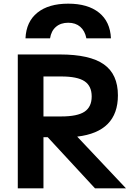

<svg xmlns="http://www.w3.org/2000/svg" viewBox="-20 -1027 737 1047"><path d="M77 -730H307Q470 -730 546.5 -676Q623 -622 623 -507Q623 -308 401 -282L667 0H498L240 -279H217V0H77ZM314 -392Q402 -392 441 -418Q480 -444 480 -501Q480 -558 441 -584Q402 -610 314 -610H217V-392ZM585 -818H451Q443 -859 417.5 -881Q392 -903 352 -903Q311 -903 285 -880.5Q259 -858 253 -818H119Q123 -909 184 -958Q245 -1007 352 -1007Q459 -1007 520 -958Q581 -909 585 -818Z"/></svg>

Font: Enso
Style: Bold
Weight: 700
Designer: Coji Morishita
Foundry: UNDERFOREST DESIGN
Version: Version 1.000